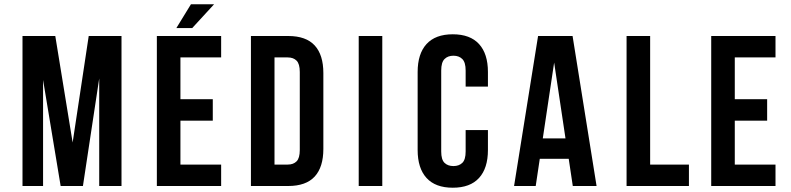

<svg xmlns="http://www.w3.org/2000/svg" viewBox="-20 -868 3693 896"><path d="M319 -203 394 -700H547V0H443V-502L367 0H263L181 -495V0H85V-700H238Z M822 -405H973V-305H822V-100H1012V0H712V-700H1012V-600H822ZM979 -848 877 -737H803L871 -848Z M1151 -700H1325Q1408 -700 1448.5 -656Q1489 -612 1489 -527V-173Q1489 -88 1448.5 -44Q1408 0 1325 0H1151ZM1261 -600V-100H1323Q1349 -100 1364 -115Q1379 -130 1379 -168V-532Q1379 -570 1364 -585Q1349 -600 1323 -600Z M1654 -700H1764V0H1654Z M2257 -261V-168Q2257 -83 2215.5 -37.5Q2174 8 2093 8Q2012 8 1970.5 -37.5Q1929 -83 1929 -168V-532Q1929 -617 1970.5 -662.5Q2012 -708 2093 -708Q2174 -708 2215.5 -662.5Q2257 -617 2257 -532V-464H2153V-539Q2153 -577 2137.5 -592.5Q2122 -608 2096 -608Q2070 -608 2054.5 -592.5Q2039 -577 2039 -539V-161Q2039 -123 2054.5 -108Q2070 -93 2096 -93Q2122 -93 2137.5 -108Q2153 -123 2153 -161V-261Z M2764 0H2653L2634 -127H2499L2480 0H2379L2491 -700H2652ZM2513 -222H2619L2566 -576Z M2904 -700H3014V-100H3195V0H2904Z M3409 -405H3560V-305H3409V-100H3599V0H3299V-700H3599V-600H3409Z"/></svg>

Font: Bebas Neue Bold
Style: Regular
Weight: 700
Designer: Ryoichi Tsunekawa & LGV (GE)
Foundry: Free Software Foundation, Inc.
Version: Version 1.003 August 13, 2016